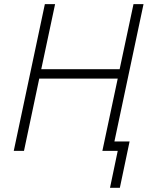

<svg xmlns="http://www.w3.org/2000/svg" viewBox="-20 -734 719 934"><path d="M515.1 179.7 552.7 0H478L552.7 -351.6H170.9L96.7 0H46.9L198.2 -713.9H248L180.7 -397.5H562L629.4 -713.9H678.2L536.6 -45.9H610.4L563 179.7Z"/></svg>

Font: Open Sans Light
Style: Italic
Weight: 300
Italic angle: -12°
Designer: Monotype Design Team
Foundry: Monotype Imaging Inc.
Version: Version 3.003; ttfautohint (v1.8.4)